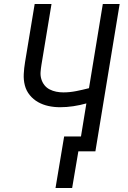

<svg xmlns="http://www.w3.org/2000/svg" viewBox="-20 -755 640 958"><path d="M257 183 300 -74H384L411 -239Q379 -230 345.5 -225Q312 -220 280 -220Q250 -220 222 -226Q194 -232 170 -245.5Q146 -259 128.5 -280.5Q111 -302 104 -329Q97 -356 98.5 -385.5Q100 -415 105 -445L153 -735H237L187 -433Q184 -415 182.5 -396.5Q181 -378 186 -361Q191 -344 201.5 -330.5Q212 -317 227.5 -309Q243 -301 260.5 -297.5Q278 -294 296 -294Q328 -294 360.5 -300.5Q393 -307 424 -315L493 -735H577L456 0H371L340 183Z"/></svg>

Font: Iosevka Custom Oblique
Style: Regular
Weight: 400
Italic angle: -9°
Designer: Belleve Invis
Foundry: Belleve Invis
Version: Version 27.0.1